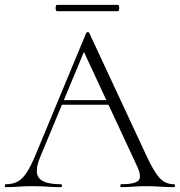

<svg xmlns="http://www.w3.org/2000/svg" viewBox="-22 -770 740 790"><path d="M212 -339 227 -358H433L440 -339ZM694 -12Q698 -12 698 -6Q698 0 694 0Q666 0 636.5 -2Q607 -4 580 -4Q549 -4 526.5 -2Q504 0 477 0Q473 0 473 -6Q473 -12 477 -12Q533 -12 547.5 -27Q562 -42 543 -84L317 -570L336 -587L143 -123Q118 -62 139 -37Q160 -12 228 -12Q233 -12 233 -6Q233 0 228 0Q198 0 173 -2Q148 -4 110 -4Q75 -4 53.5 -2Q32 0 2 0Q-2 0 -2 -6Q-2 -12 2 -12Q29 -12 49 -22Q69 -32 86.5 -58Q104 -84 124 -132L333 -635Q335 -638 339.5 -638Q344 -638 345 -635L577 -137Q600 -87 618 -59.5Q636 -32 654 -22Q672 -12 694 -12ZM212 -724Q209 -724 207.5 -730.5Q206 -737 207.5 -743.5Q209 -750 212 -750H463Q467 -750 468 -743.5Q469 -737 468 -730.5Q467 -724 463 -724Z"/></svg>

Font: Cormorant Light Light
Style: Regular
Weight: 300
Version: Version 4.000